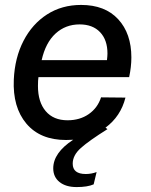

<svg xmlns="http://www.w3.org/2000/svg" viewBox="-20 -558 611 779"><path d="M36 -235Q40 -324 75.5 -392.5Q111 -461 171 -499.5Q231 -538 309 -538Q406 -538 459.5 -480Q513 -422 513 -325Q513 -287 504 -245H136Q134 -233 134 -209Q134 -144 165.5 -107Q197 -70 254 -70Q304 -70 340 -95Q376 -120 390 -163L489 -162Q470 -86 408 -40L416 -34Q341 13 308 42.5Q275 72 275 106Q275 148 328 148Q351 148 372 140L360 190Q335 201 291 201Q247 201 221.5 180.5Q196 160 196 125Q196 62 277 9L248 10Q143 10 87 -56.5Q31 -123 36 -235ZM414 -314Q416 -332 416 -341Q416 -396 386 -427.5Q356 -459 303 -459Q246 -459 205.5 -422Q165 -385 149 -314Z"/></svg>

Font: Mona Sans Medium
Style: Italic
Weight: 500
Italic angle: -11.7°
Designer: Deni Anggara
Foundry: GitHub
Version: Version 2.000